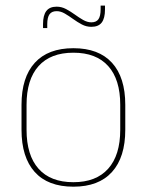

<svg xmlns="http://www.w3.org/2000/svg" viewBox="-20 -674 539 705"><path d="M249.5 11.5Q156 11.5 107.5 -42.5Q59 -96.5 59 -197.5V-289Q59 -390 107.8 -443.5Q156.5 -497 249.5 -497Q342.5 -497 391.2 -443.5Q440 -390 440 -289V-197.5Q440 -96.5 391.2 -42.5Q342.5 11.5 249.5 11.5ZM249.5 -5Q333 -5 377.2 -54.5Q421.5 -104 421.5 -197.5V-289Q421.5 -382 377.5 -431.2Q333.5 -480.5 249.5 -480.5Q165.5 -480.5 121.5 -431.2Q77.5 -382 77.5 -289V-197.5Q77.5 -104 121.5 -54.5Q165.5 -5 249.5 -5ZM315.5 -575.5Q297 -575.5 280.5 -584.2Q264 -593 248.5 -604.2Q233 -615.5 218 -624.2Q203 -633 188 -633Q170 -633 161.8 -621.5Q153.5 -610 153.5 -585V-571H138V-585.5Q138 -617.5 150 -633.5Q162 -649.5 188 -649.5Q206 -649.5 222.5 -640.8Q239 -632 254.5 -620.8Q270 -609.5 285.2 -600.8Q300.5 -592 315.5 -592Q333.5 -592 341.5 -603.5Q349.5 -615 349.5 -640V-653.5H365.5V-639Q365.5 -607 353.5 -591.2Q341.5 -575.5 315.5 -575.5Z"/></svg>

Font: Anek Kannada Thin
Style: Regular
Weight: 250
Version: Version 1.003